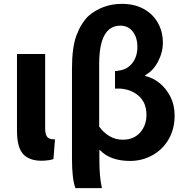

<svg xmlns="http://www.w3.org/2000/svg" viewBox="-20 -777 959 995"><path d="M214 -113Q214 -79 225.5 -66.5Q237 -54 265 -55L257 47Q249 51 230 53.5Q211 56 195 56Q132 56 100 21.5Q68 -13 68 -100V-497H214Z M495 47Q495 97 498 130.5Q501 164 508 198H371Q353 152 353 44V-422Q353 -531 376 -593Q399 -655 438 -694Q512 -757 612 -757Q676 -757 724 -731Q772 -705 798 -659Q824 -613 824 -556Q824 -505 798.5 -457Q773 -409 733 -388V-383Q773 -374 807.5 -346Q842 -318 863.5 -275Q885 -232 885 -178Q885 -108 853.5 -54.5Q822 -1 769 28Q716 57 654 57Q551 57 497 0H495ZM494 -121Q515 -91 546.5 -72Q578 -53 616 -53Q673 -53 706 -90Q739 -127 739 -182Q739 -243 700.5 -278.5Q662 -314 601 -318H576V-409Q588 -409 595 -411Q641 -417 666.5 -451Q692 -485 692 -533Q692 -583 668 -613.5Q644 -644 604 -644Q494 -644 494 -446Z"/></svg>

Font: LINE Seed Sans KR Bold
Style: Regular
Weight: 700
Designer: LINE BX Design & Sandoll Inc & Dalton Maag Ltd
Foundry: Sandoll Inc.
Version: Version 1.000